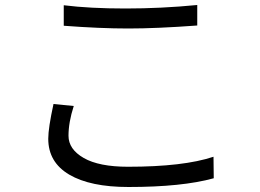

<svg xmlns="http://www.w3.org/2000/svg" viewBox="-20 -723 1040 768"><path d="M235 -702Q339 -689 482 -689Q625 -689 769 -703V-621Q606 -609 493 -609Q380 -609 235 -620ZM275 -299Q254 -234 254 -180Q254 -126 315 -91Q376 -56 492 -56Q714 -56 834 -96L835 -10Q709 25 494 25Q341 25 257 -24.5Q173 -74 173 -168Q173 -211 194 -307Z"/></svg>

Font: Swei Fan Sans CJK TC
Style: Regular
Weight: 400
Version: Version 2.130